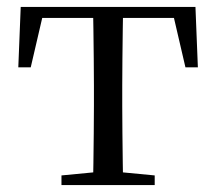

<svg xmlns="http://www.w3.org/2000/svg" viewBox="-20 -536 626 556"><path d="M33 -341 40 -516H546L553 -341H517L477 -513L519 -484H67L109 -513L69 -341ZM158 0V-28L273 -39H313L428 -28V0ZM249 0Q250 -24 250.5 -65Q251 -106 251.5 -150Q252 -194 252 -229V-288Q252 -322 251.5 -366Q251 -410 250.5 -451Q250 -492 249 -516H337Q336 -492 335.5 -451Q335 -410 334.5 -366Q334 -322 334 -288V-229Q334 -194 334.5 -150Q335 -106 335.5 -65Q336 -24 337 0Z"/></svg>

Font: Noto Serif JP
Style: Regular
Weight: 400
Designer: Ryoko NISHIZUKA  (kana & ideographs); Frank Grießhammer (Latin, Greek & Cyrillic); Wenlong ZHANG  (bopomofo); Sandoll Co
Foundry: Adobe
Version: Version 2.003-H1;hotconv 1.1.1;makeotfexe 2.6.0